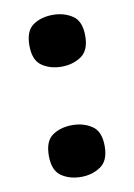

<svg xmlns="http://www.w3.org/2000/svg" viewBox="-69 -594 455 650"><g transform="rotate(-10 158.5 -269.5)"><path d="M158 -370Q118 -370 90 -389.5Q62 -409 62 -459Q62 -510 90 -529Q118 -548 158 -548Q196 -548 225 -529Q254 -510 254 -459Q254 -409 225 -389.5Q196 -370 158 -370ZM158 9Q118 9 90 -10.5Q62 -30 62 -80Q62 -131 90 -150Q118 -169 158 -169Q196 -169 225 -150Q254 -131 254 -80Q254 -30 225 -10.5Q196 9 158 9Z"/></g></svg>

Font: Noto Rashi Hebrew Black
Style: Regular
Weight: 900
Version: Version 1.006